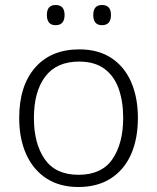

<svg xmlns="http://www.w3.org/2000/svg" viewBox="-20 -806 630 770"><path d="M533 -333Q533 -249 505.5 -187Q478 -125 424.5 -90.5Q371 -56 294 -56Q220 -56 167 -90Q114 -124 85.5 -186.5Q57 -249 57 -333Q57 -462 121 -535Q185 -608 298 -608Q374 -608 426.5 -573.5Q479 -539 506 -477Q533 -415 533 -333ZM116 -333Q116 -230 159.5 -167.5Q203 -105 295 -105Q388 -105 431 -168Q474 -231 474 -333Q474 -399 456 -450Q438 -501 399 -530Q360 -559 297 -559Q207 -559 161.5 -499Q116 -439 116 -333ZM168 -746Q168 -786 203 -786Q239 -786 239 -746Q239 -705 203 -705Q168 -705 168 -746ZM354 -746Q354 -786 389 -786Q425 -786 425 -746Q425 -705 389 -705Q354 -705 354 -746Z"/></svg>

Font: Noto Sans Malayalam UI Light
Style: Regular
Weight: 300
Designer: Jelle Bosma - Monotype Design Team
Foundry: Monotype Imaging Inc.
Version: Version 2.104; ttfautohint (v1.8.4.7-5d5b)